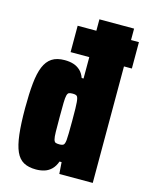

<svg xmlns="http://www.w3.org/2000/svg" viewBox="-114 -814 685 893"><g transform="rotate(15 228.5 -367.5)"><path d="M162 -561V-688H457V-561ZM147 8Q111 8 87.5 -5Q64 -18 50.5 -48Q37 -78 31 -129Q25 -180 25 -255Q25 -324 30 -374Q35 -424 48 -455.5Q61 -487 84.5 -502.5Q108 -518 146 -518Q170 -518 188.5 -512Q207 -506 221 -493Q235 -480 243 -458H252V-743H419V0H258L254 -56H244Q236 -33 221.5 -18.5Q207 -4 188 2Q169 8 147 8ZM222 -133Q237 -133 242.5 -138Q248 -143 250 -161Q251 -169 251.5 -194.5Q252 -220 252 -255Q252 -291 251.5 -313.5Q251 -336 250 -344Q248 -366 242.5 -371.5Q237 -377 222 -377Q210 -377 204 -374.5Q198 -372 195 -361Q192 -350 191.5 -325Q191 -300 191 -255Q191 -210 191.5 -185Q192 -160 195 -149Q198 -138 204 -135.5Q210 -133 222 -133Z"/></g></svg>

Font: Saira Condensed Black
Style: Regular
Weight: 900
Width: 3
Designer: Hector Gatti with collaboration of the Omnibus-Type team
Foundry: Omnibus-Type
Version: Version 1.101